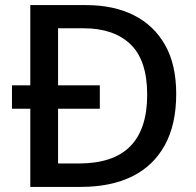

<svg xmlns="http://www.w3.org/2000/svg" viewBox="-20 -734 771 754"><path d="M318 -714Q427 -714 506 -674Q585 -634 628.5 -557Q672 -480 672 -365Q672 -245 627 -163.5Q582 -82 498.5 -41Q415 0 297 0H99V-307H27V-399H99V-714ZM308 -623H208V-399H372V-307H208V-92H289Q425 -92 491.5 -159.5Q558 -227 558 -362Q558 -497 492.5 -560Q427 -623 308 -623Z"/></svg>

Font: Noto Sans Symbols Medium
Style: Regular
Weight: 500
Version: Version 2.002